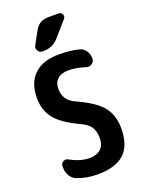

<svg xmlns="http://www.w3.org/2000/svg" viewBox="-178 -1052 856 1142"><g transform="rotate(-20 250.0 -480.5)"><path d="M254.9 -445.3Q373 -392.6 416.5 -337.9Q460 -283.2 460 -200.2Q460 -91.8 404.3 -41Q348.6 9.8 235.4 9.8Q166 9.8 106.4 -13.7Q82 -22.5 68.4 -46.4Q54.7 -70.3 54.7 -96.7V-109.4Q54.7 -126 70.8 -134.3Q86.9 -142.6 101.6 -133.8Q166 -97.7 224.6 -97.7Q269.5 -97.7 294.9 -122.1Q320.3 -146.5 320.3 -190.4Q320.3 -232.4 302.7 -259.3Q285.2 -286.1 245.1 -304.7Q134.8 -355.5 92.3 -409.2Q49.8 -462.9 49.8 -540Q49.8 -635.7 104.5 -688Q159.2 -740.2 259.8 -740.2Q331.1 -740.2 385.7 -726.6Q410.2 -720.7 425.3 -699.7Q440.4 -678.7 440.4 -653.3V-647.5Q440.4 -628.9 423.3 -617.7Q406.2 -606.4 386.7 -613.3Q333 -631.8 280.3 -631.8Q237.3 -631.8 212.9 -609.9Q188.5 -587.9 188.5 -549.8Q187.5 -476.6 254.9 -445.3ZM277.3 -969.7H342.8Q359.4 -969.7 366.2 -955.1Q373 -940.4 362.3 -927.7L278.3 -832Q241.2 -790 182.6 -790H176.8Q158.2 -790 148.4 -806.6Q138.7 -823.2 148.4 -839.8L192.4 -919.9Q219.7 -969.7 277.3 -969.7Z"/></g></svg>

Font: Rounded Mgen+ 1mn bold
Style: Bold
Weight: 700
Designer: [Source Han Sans]
Ryoko NISHIZUKA  (kana & ideographs); Paul D. Hunt (Latin, Greek & Cyrillic); Wenlong ZHANG  (bopomofo
Version: Version 1.059.20150602